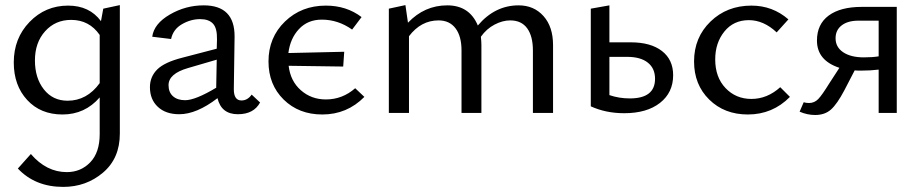

<svg xmlns="http://www.w3.org/2000/svg" viewBox="-20 -443 3611 753"><path d="M385 -409 450 -423V81Q450 178 384 234Q318 290 228 290Q118 290 50 218L101 161Q162 232 242 232Q297 232 334 193.5Q371 155 371 83V-61Q313 6 225 6Q139 6 86.5 -51Q34 -108 34 -198Q34 -293 96 -357Q158 -421 247 -421Q331 -421 376 -360ZM245 -48Q321 -48 371 -117V-306Q330 -365 259 -365Q197 -365 157 -320.5Q117 -276 117 -206Q117 -137 152 -92.5Q187 -48 245 -48Z M967 -72 1000 -41Q975 5 913 5Q848 5 833 -58Q751 5 683 5Q630 5 599 -24Q568 -53 568 -101Q568 -142 596.5 -170.5Q625 -199 696 -217L830 -252L831 -288Q832 -332 815.5 -350Q799 -368 765 -368Q728 -368 693.5 -348Q659 -328 651 -290L577 -299Q584 -350 646 -386Q708 -422 779 -422Q901 -422 900 -299L897 -93Q897 -49 927 -49Q951 -49 967 -72ZM706 -50Q746 -50 828 -99V-104L830 -209L717 -176Q641 -154 641 -109Q641 -81 658.5 -65.5Q676 -50 706 -50Z M1373 -97 1409 -63Q1341 6 1244 6Q1152 6 1092.5 -52.5Q1033 -111 1033 -202Q1033 -296 1097.5 -358.5Q1162 -421 1258 -421Q1339 -421 1398 -376L1361 -327Q1306 -366 1242 -366Q1187 -366 1152.5 -329Q1118 -292 1111 -235L1330 -240L1326 -182L1112 -185Q1119 -125 1160 -89Q1201 -53 1258 -53Q1323 -53 1373 -97Z M2014 -422Q2074 -422 2111.5 -380Q2149 -338 2149 -266V0H2070V-245Q2070 -301 2047.5 -332Q2025 -363 1981 -363Q1951 -363 1919.5 -346.5Q1888 -330 1866 -299Q1868 -279 1868 -266V0H1790V-245Q1790 -301 1766.5 -332Q1743 -363 1700 -363Q1631 -363 1584 -301V0H1505V-409L1570 -423L1580 -354Q1645 -422 1734 -422Q1821 -422 1854 -343Q1921 -422 2014 -422Z M2454 -277Q2532 -277 2576 -243Q2620 -209 2620 -148Q2620 -80 2568.5 -39.5Q2517 1 2428 1Q2356 1 2297 -26V-409L2370 -422V-277ZM2450 -57Q2549 -57 2549 -134Q2549 -175 2520.5 -197.5Q2492 -220 2440 -220H2370V-70Q2408 -57 2450 -57Z M2913 6Q2821 6 2761.5 -52.5Q2702 -111 2702 -202Q2702 -296 2766.5 -358.5Q2831 -421 2927 -421Q3010 -421 3072 -367L3026 -316Q2975 -364 2917 -364Q2857 -364 2821 -319.5Q2785 -275 2785 -210Q2785 -140 2825.5 -97.5Q2866 -55 2927 -55Q2989 -55 3040 -101L3078 -63Q3010 6 2913 6Z M3360 -416H3497V0H3426V-170Q3394 -166 3355 -166Q3340 -166 3332 -167L3291 -88Q3263 -35 3239 -13.5Q3215 8 3177 8Q3146 8 3116 -5L3132 -42Q3141 -39 3153 -39Q3174 -39 3189 -54.5Q3204 -70 3233 -117L3272 -177Q3184 -206 3184 -284Q3184 -348 3230 -382Q3276 -416 3360 -416ZM3368 -218Q3401 -218 3426 -222V-362H3347Q3305 -362 3281 -343.5Q3257 -325 3257 -293Q3257 -258 3287 -238Q3317 -218 3368 -218Z"/></svg>

Font: EauTestInfant Medium
Style: Regular
Weight: 500
Designer: Christian Thalmann (Catharsis Fonts)
Version: Version 0.001;PS 000.001;hotconv 1.0.88;makeotf.lib2.5.64775